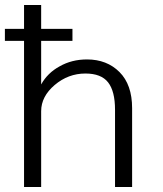

<svg xmlns="http://www.w3.org/2000/svg" viewBox="-28 -753 657 773"><path d="M-8.3 -588.4V-636.7H263.7V-588.4ZM68.8 0V-732.9H137.7V-413.1Q163.6 -459.5 211.9 -485.8Q260.7 -513.7 322.3 -513.7Q402.3 -513.7 453.1 -462.9Q503.9 -412.1 503.9 -317.4V0H435.1V-311Q435.1 -385.7 407.2 -421.4Q379.4 -457 315.9 -457Q246.6 -457 191.9 -410.6Q137.7 -364.3 137.7 -305.2V0Z"/></svg>

Font: Ride Light
Style: Regular
Weight: 300
Version: Version 3.000